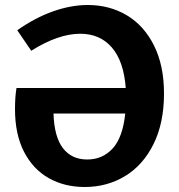

<svg xmlns="http://www.w3.org/2000/svg" viewBox="-20 -736 717 768"><path d="M636 -362Q636 -244 594 -159.5Q552 -75 480 -31.5Q408 12 319 12Q238 12 175 -23.5Q112 -59 76 -129Q40 -199 40 -299Q40 -350 46 -384H483Q475 -491 427.5 -546Q380 -601 301 -601Q213 -601 105 -533L49 -615Q120 -665 192 -690.5Q264 -716 331 -716Q418 -716 487 -675Q556 -634 596 -554Q636 -474 636 -362ZM481 -282H194Q197 -188 232 -143Q267 -98 329 -98Q390 -98 430.5 -142Q471 -186 481 -282Z"/></svg>

Font: Bitter Pro
Style: Bold
Weight: 700
Designer: Sol Matas, and Bitter project Authors
Foundry: Sol Matas
Version: Version 1.010